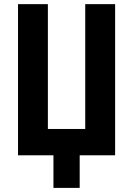

<svg xmlns="http://www.w3.org/2000/svg" viewBox="-20 -749 642 926"><path d="M237.8 157.2H364.3V0H535.2V-729H391.1V-127H210.9V-729H66.9V0H237.8Z"/></svg>

Font: Hack
Style: Bold
Weight: 700
Monospace: yes
Designer: Christopher Simpkins
Foundry: Christopher Simpkins
Version: Version 2.010